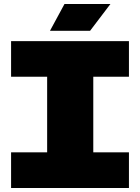

<svg xmlns="http://www.w3.org/2000/svg" viewBox="-20 -933 695 953"><path d="M214 -161V-569H443V-161ZM35 0V-177H620V0ZM35 -552V-729H620V-552ZM228 -780 300 -913H528L427 -780Z"/></svg>

Font: Hubot Sans Condensed ExtraLight Black
Style: Regular
Weight: 900
Version: Version 2.000